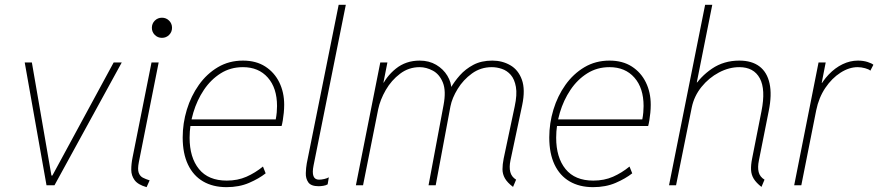

<svg xmlns="http://www.w3.org/2000/svg" viewBox="-20 -772 3659 800"><path d="M173.8 0 83 -511.7H112.8L194.3 -40.5H198.2L453.6 -511.7H487.3L207 0Z M590.8 7.8Q554.7 -2.4 540.8 -21.5Q526.9 -40.5 526.9 -64.7Q526.9 -88.9 532.2 -115.2L611.3 -511.7H641.1L558.6 -96.7Q552.7 -66.9 557.9 -52.5Q563 -38.1 575.2 -31.7Q587.4 -25.4 603.5 -20.5ZM654.8 -614.3Q637.2 -614.3 625 -626.5Q612.8 -638.7 612.8 -656.2Q612.8 -673.8 625 -686Q637.2 -698.2 654.8 -698.2Q672.4 -698.2 684.6 -686Q696.8 -673.8 696.8 -656.2Q696.8 -638.7 684.6 -626.5Q672.4 -614.3 654.8 -614.3Z M923.8 7.8Q867.2 7.8 826.2 -16.1Q785.2 -40 763.2 -86.4Q741.2 -132.8 741.2 -199.2Q741.2 -258.3 758.5 -315.2Q775.9 -372.1 808.6 -418.2Q841.3 -464.4 887.7 -491.9Q934.1 -519.5 992.2 -519.5Q1046.9 -519.5 1085.2 -494.9Q1123.5 -470.2 1143.8 -428.7Q1164.1 -387.2 1164.1 -335.4Q1164.1 -319.3 1162.4 -301.8Q1160.6 -284.2 1158.2 -269.8Q1155.8 -255.4 1153.3 -247.1H766.6L772.5 -274.4H1128.9Q1131.8 -289.6 1133.1 -303.7Q1134.3 -317.9 1134.3 -330.1Q1134.3 -405.3 1095.9 -448.7Q1057.6 -492.2 992.2 -492.2Q940.4 -492.2 899.4 -466.3Q858.4 -440.4 829.6 -397.5Q800.8 -354.5 785.4 -302.5Q770 -250.5 770 -198.2Q770 -115.7 809.1 -67.6Q848.1 -19.5 924.8 -19.5Q970.2 -19.5 1006.8 -35.6Q1043.5 -51.8 1075.7 -78.1L1086.9 -49.8Q1059.1 -27.8 1017.8 -10Q976.6 7.8 923.8 7.8Z M1307.6 3.9Q1275.9 3.9 1264.6 -12.2Q1253.4 -28.3 1254.2 -50.8Q1254.9 -73.2 1258.3 -91.8L1391.1 -752H1420.9L1286.6 -83Q1274.4 -23.4 1309.1 -23.4Q1318.8 -23.4 1330.8 -26.1Q1342.8 -28.8 1350.1 -33.2L1345.2 -3.9Q1337.9 0.5 1327.1 2.2Q1316.4 3.9 1307.6 3.9Z M2117.7 6.8Q2093.8 -11.2 2083.7 -29.1Q2073.7 -46.9 2073.7 -66.9Q2073.7 -86.9 2078.6 -111.3L2124.5 -328.1Q2135.3 -377.9 2129.6 -409.9Q2124 -441.9 2108.2 -460Q2092.3 -478 2071 -485.1Q2049.8 -492.2 2029.3 -492.2Q1982.9 -492.2 1946.5 -465.8Q1910.2 -439.5 1887 -401.6Q1863.8 -363.8 1856.9 -329.1L1795.4 0H1765.6L1828.1 -334Q1839.4 -393.6 1825.2 -428.2Q1811 -462.9 1783.7 -477.5Q1756.3 -492.2 1728.5 -492.2Q1683.1 -492.2 1647 -464.8Q1610.8 -437.5 1587.4 -397Q1564 -356.4 1555.7 -316.4L1492.7 0H1462.9L1564.5 -511.7H1594.2L1577.6 -427.7H1585.4L1567.4 -404.3Q1587.4 -452.1 1629.2 -485.8Q1670.9 -519.5 1728.5 -519.5Q1767.6 -519.5 1797.4 -502Q1827.1 -484.4 1844 -456.5Q1860.8 -428.7 1861.3 -397.5L1851.6 -410.2H1873L1858.4 -406.2Q1873 -432.1 1896.2 -458.3Q1919.4 -484.4 1952.6 -502Q1985.8 -519.5 2031.2 -519.5Q2072.8 -519.5 2106.2 -500.2Q2139.6 -481 2154.5 -439.9Q2169.4 -398.9 2155.8 -334L2106.9 -103.5Q2101.1 -75.7 2106.2 -55.4Q2111.3 -35.2 2130.4 -23.4Z M2451.2 7.8Q2394.5 7.8 2353.5 -16.1Q2312.5 -40 2290.5 -86.4Q2268.6 -132.8 2268.6 -199.2Q2268.6 -258.3 2285.9 -315.2Q2303.2 -372.1 2335.9 -418.2Q2368.7 -464.4 2415 -491.9Q2461.4 -519.5 2519.5 -519.5Q2574.2 -519.5 2612.5 -494.9Q2650.9 -470.2 2671.1 -428.7Q2691.4 -387.2 2691.4 -335.4Q2691.4 -319.3 2689.7 -301.8Q2688 -284.2 2685.5 -269.8Q2683.1 -255.4 2680.7 -247.1H2293.9L2299.8 -274.4H2656.2Q2659.2 -289.6 2660.4 -303.7Q2661.6 -317.9 2661.6 -330.1Q2661.6 -405.3 2623.3 -448.7Q2585 -492.2 2519.5 -492.2Q2467.8 -492.2 2426.8 -466.3Q2385.7 -440.4 2356.9 -397.5Q2328.1 -354.5 2312.7 -302.5Q2297.4 -250.5 2297.4 -198.2Q2297.4 -115.7 2336.4 -67.6Q2375.5 -19.5 2452.1 -19.5Q2497.6 -19.5 2534.2 -35.6Q2570.8 -51.8 2603 -78.1L2614.3 -49.8Q2586.4 -27.8 2545.2 -10Q2503.9 7.8 2451.2 7.8Z M3152.8 6.8Q3130.9 -10.3 3120.6 -27.1Q3110.4 -43.9 3109.4 -64Q3108.4 -84 3113.8 -111.3L3152.8 -308.6Q3170.9 -399.4 3145.8 -445.8Q3120.6 -492.2 3060.5 -492.2Q3017.6 -492.2 2975.6 -470Q2933.6 -447.8 2902.8 -409.7Q2872.1 -371.6 2862.3 -324.2L2796.9 0H2767.6L2918 -752H2947.8L2883.3 -428.7H2896L2868.2 -404.3Q2897.5 -452.6 2946.8 -486.1Q2996.1 -519.5 3060.5 -519.5Q3112.3 -519.5 3144.3 -495.4Q3176.3 -471.2 3186.5 -424.3Q3196.8 -377.4 3183.1 -309.6L3142.1 -103.5Q3136.2 -75.2 3141.1 -55.2Q3146 -35.2 3165.5 -23.4Z M3289.1 0 3390.6 -511.7H3420.4L3403.8 -426.8H3411.1L3388.7 -397.5Q3406.7 -434.1 3433.1 -461.7Q3459.5 -489.3 3490.7 -504.4Q3522 -519.5 3554.7 -519.5Q3576.7 -519.5 3595 -513.7Q3613.3 -507.8 3619.1 -502L3606.4 -477.5Q3600.6 -483.4 3584.5 -487.8Q3568.4 -492.2 3553.7 -492.2Q3518.1 -492.2 3482.2 -469.2Q3446.3 -446.3 3418.9 -405.8Q3391.6 -365.2 3380.9 -312.5L3318.8 0Z"/></svg>

Font: Reddit Sans ExtraLight
Style: Italic
Weight: 250
Italic angle: -11.25°
Designer: Stephen Hutchings
Version: Version 1.013